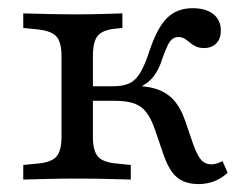

<svg xmlns="http://www.w3.org/2000/svg" viewBox="-20 -447 611 478"><path d="M133.1 -206.5V-307.3Q133.1 -343.5 119.4 -357.3Q105.6 -371 70.2 -374.2L37.9 -377.4V-413.7Q70.2 -412.9 100.8 -412.1Q131.5 -411.3 171.8 -411.3Q205.6 -411.3 231.9 -412.1Q258.1 -412.9 284.7 -413.7V-377.4L268.5 -375.8Q235.5 -372.6 223.4 -358.1Q211.3 -343.5 211.3 -307.3V-206.5ZM171.8 -2.4Q131.5 -2.4 100.8 -1.6Q70.2 -0.8 37.9 0V-36.3L70.2 -39.5Q105.6 -41.9 119.4 -56Q133.1 -70.2 133.1 -105.6V-206.5H211.3V-105.6Q211.3 -70.2 225 -56Q238.7 -41.9 274.2 -39.5L305.6 -36.3V0Q274.2 -0.8 243.5 -1.6Q212.9 -2.4 171.8 -2.4ZM474.2 11.3Q452.4 11.3 435.9 4Q419.4 -3.2 408.1 -19Q396.8 -34.7 387.9 -59.7L366.1 -123.4Q356.5 -151.6 344.4 -167.3Q332.3 -183.1 313.7 -189.5Q295.2 -196 266.1 -196H200V-232.3H262.1Q287.1 -232.3 302.8 -239.9Q318.5 -247.6 329.8 -266.9Q341.1 -286.3 352.4 -321Q371.8 -379 396.4 -402.8Q421 -426.6 459.7 -426.6Q492.7 -426.6 511.3 -411.7Q529.8 -396.8 529.8 -371Q529.8 -350.8 518.5 -339.1Q507.3 -327.4 487.9 -327.4Q475.8 -327.4 467.3 -331.5Q458.9 -335.5 452.4 -341.1Q446 -346.8 439.5 -350.8Q433.1 -354.8 423.4 -354.8Q416.9 -354.8 410.5 -350.8Q404 -346.8 398.4 -335.9Q392.7 -325 385.5 -304.8Q375 -270.2 357.7 -251.2Q340.3 -232.3 310.5 -223.4L292.7 -233.9Q337.1 -234.7 365.3 -226.6Q393.5 -218.5 411.7 -198.8Q429.8 -179 441.1 -146L461.3 -87.1Q471 -60.5 480.6 -49.2Q490.3 -37.9 506.5 -37.9Q518.5 -37.9 533.9 -46L546.8 -16.9Q530.6 -2.4 512.9 4.4Q495.2 11.3 474.2 11.3Z"/></svg>

Font: Playfair 9pt
Style: Regular
Weight: 400
Designer: Claus Eggers Sørensen
Foundry: Claus Eggers Sørensen
Version: Version 2.203